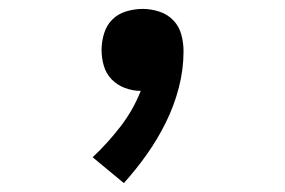

<svg xmlns="http://www.w3.org/2000/svg" viewBox="-20 -196 640 431"><path d="M258 215 188 157Q222 125 250.5 88Q279 51 296 8Q278 8 260.5 1.5Q243 -5 230.5 -18Q218 -31 213 -48.5Q208 -66 208 -84Q208 -102 213.5 -120.5Q219 -139 232 -152Q245 -165 263.5 -170.5Q282 -176 300 -176Q319 -176 337.5 -170Q356 -164 369 -150.5Q382 -137 387 -118.5Q392 -100 392 -81Q392 -40 381.5 0.5Q371 41 352.5 78.5Q334 116 310 150Q286 184 258 215Z"/></svg>

Font: Iosevka Semibold Extended
Style: Regular
Weight: 600
Width: 7
Monospace: yes
Designer: Belleve Invis
Foundry: Belleve Invis
Version: Version 32.5.0; ttfautohint (v1.8.4)